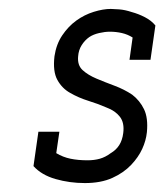

<svg xmlns="http://www.w3.org/2000/svg" viewBox="-20 -402 368 430"><path d="M55 -30Q73 -10 104.5 -1Q136 8 170 8Q206 8 231.5 -3.5Q257 -15 274 -33Q290 -50 298.5 -68.5Q307 -87 309 -106Q312 -138 302.5 -157.5Q293 -177 276 -190Q258 -202 236.5 -210Q215 -218 196 -226Q177 -234 165 -245Q153 -256 155 -276Q156 -290 163 -301Q170 -312 180 -319Q189 -325 202 -328Q215 -331 226 -331Q240 -331 253 -328Q266 -325 277 -318L270 -268H317L328 -345Q319 -356 304.5 -363.5Q290 -371 275 -375Q260 -380 247 -381Q234 -382 228 -382Q211 -382 190 -375.5Q169 -369 151 -356Q133 -343 119.5 -323Q106 -303 102 -276Q98 -242 108.5 -223Q119 -204 137 -194Q156 -183 178.5 -176Q201 -169 219 -161Q238 -154 248.5 -140.5Q259 -127 256 -104Q254 -88 247 -77Q240 -66 228 -59Q216 -50 203.5 -46.5Q191 -43 176 -43Q155 -43 138 -46.5Q121 -50 106 -59L113 -107H66Z"/></svg>

Font: Josefin Slab Thin Medium
Style: Italic
Weight: 500
Italic angle: -12°
Version: Version 2.000